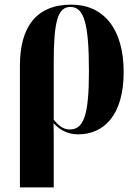

<svg xmlns="http://www.w3.org/2000/svg" viewBox="-20 -569 589 829"><path d="M66 240H212V49C212 13 212 -17 211 -37C237 -10 269 11 318 11C427 11 514 -70 514 -258C514 -445 427 -549 288 -549C134 -549 66 -449 66 -286ZM281 -10C249 -10 229 -32 212 -52V-301C212 -478 230 -539 284 -539C343 -539 364 -468 364 -261C364 -70 341 -10 281 -10Z"/></svg>

Font: Noto Serif Display Condensed Extra
Style: Regular
Weight: 800
Width: 3
Designer: Monotype Design Team
Foundry: Monotype Imaging Inc.
Version: Version 1.900